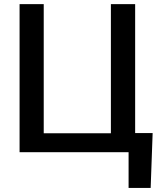

<svg xmlns="http://www.w3.org/2000/svg" viewBox="-20 -731 784 922"><path d="M703.5 171.5H597.5V0H74V-711H190V-91H512.5V-711H629V-92H713Z"/></svg>

Font: Roberto Sans Medium
Style: Regular
Weight: 500
Designer: Google (font) & Cristiano Sobral (main changes)
Version: Version 1.000;October 12, 2021;FontCreator 14.0.0.2814 64-bi